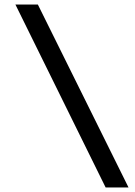

<svg xmlns="http://www.w3.org/2000/svg" viewBox="-20 -720 597 847"><path d="M446 107 48 -700H147L547 107Z"/></svg>

Font: Mach
Style: Regular
Weight: 400
Version: Version 1.002